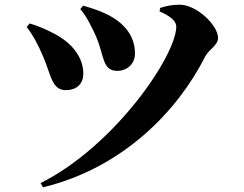

<svg xmlns="http://www.w3.org/2000/svg" viewBox="-20 -748 1040 818"><path d="M322 -709C344 -687 377 -623 392 -586C425 -506 416 -446 481 -446C517 -446 555 -472 555 -520C555 -593 513 -645 446 -682C407 -702 375 -712 334 -724ZM163 50C503 -32 737 -275 854 -507C870 -538 909 -555 909 -586C909 -641 817 -728 746 -728C717 -728 687 -723 662 -714L660 -699C701 -682 731 -660 731 -635C731 -512 470 -127 153 32ZM94 -633C118 -602 142 -560 165 -504C197 -431 200 -364 260 -364C310 -364 335 -394 335 -434C335 -503 288 -565 210 -605C186 -618 146 -637 106 -648Z"/></svg>

Font: Source Han Serif KR Heavy
Style: Regular
Weight: 900
Designer: Ryoko NISHIZUKA 西塚涼子 (kana & ideographs); Frank Grießhammer (Latin, Greek & Cyrillic); Wenlong ZHANG 张文龙 (bopomofo); San
Foundry: Adobe
Version: Version 2.001;hotconv 1.1.0;makeotfexe 2.6.0